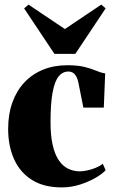

<svg xmlns="http://www.w3.org/2000/svg" viewBox="-20 -805 495 836"><path d="M249 11Q171 11 119.2 -21.5Q67.5 -54 41.5 -111.5Q15.5 -169 15.5 -244Q15.5 -308 34 -359.2Q52.5 -410.5 86.5 -446.5Q120.5 -482.5 168 -501.8Q215.5 -521 273 -521Q320 -521 350.2 -513Q380.5 -505 401 -496.2Q421.5 -487.5 438 -485.5L432 -336.5H343L321.5 -444.5Q318.5 -460.5 312.5 -471.5Q306.5 -482.5 298 -488Q289.5 -493.5 277.5 -493.5Q252.5 -493.5 235.2 -472.2Q218 -451 209 -402.8Q200 -354.5 200 -273.5Q200 -214 209.5 -173Q219 -132 236.2 -106.8Q253.5 -81.5 277 -70.2Q300.5 -59 328 -59Q341 -59 359.2 -62.8Q377.5 -66.5 396 -74Q414.5 -81.5 427.5 -92L440 -64Q427 -49 397.2 -31.5Q367.5 -14 328.8 -1.5Q290 11 249 11ZM217 -570.5 85 -768.5 104 -785 262.5 -678.5 421 -785 440 -768.5 308 -570.5Z"/></svg>

Font: Merriweather 144pt Black
Style: Regular
Weight: 900
Version: Version 2.100